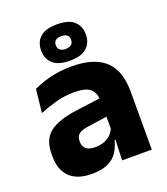

<svg xmlns="http://www.w3.org/2000/svg" viewBox="-134 -810 795 916"><g transform="rotate(-20 263.5 -352.0)"><path d="M483 0H332.5L337 -123L333.5 -130.5V-284L332.5 -304Q332.5 -345 308.5 -364.5Q284.5 -384 228 -384Q178.5 -384 134 -371.5Q89.5 -359 50 -343L63 -461.5Q86.5 -472.5 115.8 -482.2Q145 -492 180.5 -498Q216 -504 256.5 -504Q321 -504 364.5 -489Q408 -474 434 -446.5Q460 -419 471.5 -380.8Q483 -342.5 483 -296.5ZM176 11.5Q102.5 11.5 64.5 -25.5Q26.5 -62.5 26.5 -131V-144.5Q26.5 -217 71.2 -251.8Q116 -286.5 213.5 -299L345.5 -316.5L354.5 -224.5L237.5 -207.5Q202 -203 187.5 -191Q173 -179 173 -155.5V-152Q173 -129.5 187.5 -116.2Q202 -103 234 -103Q262 -103 282.2 -111.5Q302.5 -120 315.5 -133.8Q328.5 -147.5 335 -164.5L356.5 -102.5H331.5Q323.5 -70.5 306.8 -44.5Q290 -18.5 258.5 -3.5Q227 11.5 176 11.5ZM148.5 -622.5V-625.5Q148.5 -666 175.5 -691.2Q202.5 -716.5 262 -716.5Q321 -716.5 348.2 -691.2Q375.5 -666 375.5 -625.5V-622.5Q375.5 -583 348.2 -557.5Q321 -532 262 -532Q202.5 -532 175.5 -557.5Q148.5 -583 148.5 -622.5ZM223 -625.5V-623.5Q223 -608.5 233 -600Q243 -591.5 262 -591.5Q280.5 -591.5 290.5 -600Q300.5 -608.5 300.5 -623.5V-625.5Q300.5 -640.5 290.5 -648.5Q280.5 -656.5 262 -656.5Q243 -656.5 233 -648.5Q223 -640.5 223 -625.5Z"/></g></svg>

Font: Anek Devanagari
Style: Bold
Weight: 700
Designer: Kailash Malviya (Devanagari) & Yesha Goshar (Latin)
Foundry: Ek Type
Version: Version 1.003